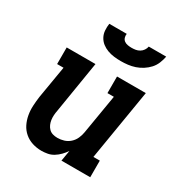

<svg xmlns="http://www.w3.org/2000/svg" viewBox="-177 -877 953 1011"><g transform="rotate(30 300.0 -371.0)"><path d="M219 8Q190 8 163.5 -0.5Q137 -9 116.5 -26.5Q96 -44 84 -68Q72 -92 67 -119.5Q62 -147 63.5 -175.5Q65 -204 69 -233L102 -429H63V-530H238L187 -217Q184 -202 183 -187.5Q182 -173 184 -159Q186 -145 191.5 -132.5Q197 -120 206.5 -110.5Q216 -101 229.5 -97Q243 -93 258 -93Q278 -93 297.5 -99Q317 -105 332.5 -119Q348 -133 356.5 -152Q365 -171 368 -190L408 -429H369V-530H544L473 -101H512V0H337L348 -65Q337 -49 323 -34.5Q309 -20 292 -9.5Q275 1 256 4.5Q237 8 219 8ZM345 -610Q324 -610 303.5 -612.5Q283 -615 264 -622Q245 -629 229.5 -641Q214 -653 204.5 -670.5Q195 -688 193.5 -708.5Q192 -729 195 -750H301Q299 -738 302.5 -727Q306 -716 315 -709.5Q324 -703 336 -701Q348 -699 359 -699Q372 -699 384 -701Q396 -703 407 -709.5Q418 -716 425.5 -727Q433 -738 435 -750H541Q537 -729 528.5 -708Q520 -687 505 -670.5Q490 -654 470.5 -641.5Q451 -629 430 -622Q409 -615 387.5 -612.5Q366 -610 345 -610Z"/></g></svg>

Font: Iosevka Slab Extended Oblique
Style: Bold
Weight: 700
Width: 7
Italic angle: -9°
Monospace: yes
Designer: Belleve Invis
Foundry: Belleve Invis
Version: Version 11.1.1; ttfautohint (v1.8.3)